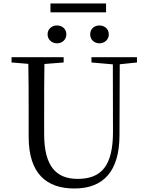

<svg xmlns="http://www.w3.org/2000/svg" viewBox="-20 -1052 837 1088"><path d="M302.7 -806.5C331.6 -806.5 356 -826.6 356 -857.4C356 -888.9 331.6 -907.8 302.7 -907.8C275.3 -907.8 249.6 -888.9 249.6 -857.4C249.6 -826.6 275.3 -806.5 302.7 -806.5ZM543.5 -806.5C571.3 -806.5 596.6 -826.6 596.6 -857.4C596.6 -888.9 571.3 -907.8 543.5 -907.8C515 -907.8 491 -888.9 491 -857.4C491 -826.6 515 -806.5 543.5 -806.5ZM266 -982H581V-1032.3H266ZM401.2 16.1C566.6 16.1 656.5 -81.6 657.1 -285.6L658.7 -728H619.4L620.2 -305.7C620.6 -114.5 556 -38.3 420.2 -38.3C302.1 -38.3 230.2 -105.3 230.2 -291.5V-391C230.2 -505.8 230.2 -617.4 232.2 -728H140C142.4 -616.4 142.4 -503.8 142.4 -391V-276.5C142.4 -65.7 245.8 16.1 401.2 16.1ZM45.5 -698 179.8 -686.9H201.1L340.7 -698V-728H45.5ZM498.2 -698 626.2 -686.7H647.1L756.2 -698V-728H498.2Z"/></svg>

Font: Source Han Serif TW VF
Style: Regular
Weight: 250
Designer: Ryoko NISHIZUKA 西塚涼子 (kana & ideographs); Frank Grießhammer (Latin, Greek & Cyrillic); Wenlong ZHANG 张文龙 (bopomofo); San
Foundry: Adobe
Version: Version 2.002;hotconv 1.1.0;makeotfexe 2.6.0